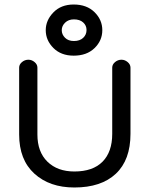

<svg xmlns="http://www.w3.org/2000/svg" viewBox="-20 -811 664 852"><path d="M310 21Q200 21 132.5 -40.5Q65 -102 65 -214V-511Q65 -525 77.5 -535.5Q90 -546 106 -546Q121 -546 133.5 -535.5Q146 -525 146 -511V-214Q146 -137 190.5 -93.5Q235 -50 310 -50Q392 -50 435 -93.5Q478 -137 478 -217V-511Q478 -525 490.5 -535.5Q503 -546 519 -546Q534 -546 546.5 -535.5Q559 -525 559 -511V-217Q559 -101 494 -40Q429 21 310 21ZM307 -564Q251 -564 217 -598Q183 -632 183 -677Q183 -721 217 -756Q251 -791 307 -791Q365 -791 399.5 -757Q434 -723 434 -677Q434 -631 399.5 -597.5Q365 -564 307 -564ZM308 -629Q334 -629 349 -643Q364 -657 364 -678Q364 -698 349 -711.5Q334 -725 308 -725Q284 -725 269 -710.5Q254 -696 254 -677Q254 -658 268.5 -643.5Q283 -629 308 -629Z"/></svg>

Font: Hoogli Semibold
Style: Regular
Weight: 600
Designer: Anand Singh Naorem
Foundry: Brand New Type
Version: Version 1.00 b007